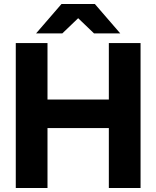

<svg xmlns="http://www.w3.org/2000/svg" viewBox="-20 -934 777 954"><path d="M58.4 -720H216V-439.6H520.8V-720H678.4V0H520.8V-297.6H216V0H58.4ZM451.4 -914 577.6 -768H447.2L368.4 -843.6L289.6 -768H159.2L285.4 -914Z"/></svg>

Font: Aspekta Variable
Style: Regular
Weight: 400
Designer: Ivo Dolenc
Version: Version 2.100